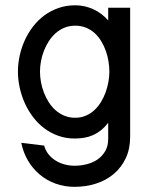

<svg xmlns="http://www.w3.org/2000/svg" viewBox="-20 -518 556 737"><path d="M479.6 -488.4H395.3V-439.6Q383.5 -453.1 369.1 -464.1Q354.7 -475 338.4 -482.4Q322.1 -489.9 304.6 -493.8Q287.1 -497.7 268.8 -497.7Q234.6 -497.7 204.9 -487.4Q175.2 -477.2 150.7 -459.2Q126.2 -441.2 107.3 -416.7Q88.4 -392.3 75.4 -364Q62.5 -335.7 55.7 -304.7Q48.8 -273.8 48.8 -242.9Q48.8 -212.3 55.7 -181.3Q62.5 -150.3 75.3 -121.8Q88.1 -93.4 106.9 -68.7Q125.6 -43.9 149.8 -25.7Q174.1 -7.4 203.4 3.1Q232.7 13.7 266.4 13.7Q284.9 13.7 302.4 10.9Q319.8 8.1 336.1 1Q352.4 -6.1 367.2 -17.8Q382 -29.4 395.3 -47V15.4Q395.3 42.4 384.1 61.8Q372.9 81.2 354.8 93.8Q336.7 106.3 313.5 112.2Q290.3 118.2 266.2 118.2Q246.9 118.2 228.1 113.2Q209.2 108.2 193.6 98.4Q178 88.7 166.3 74.3Q154.7 59.9 149.4 40.8L61.6 30.2Q69.2 67.5 87.4 98.4Q105.6 129.4 132.3 151.9Q159.1 174.3 193.1 186.8Q227.1 199.2 265.9 199.2Q310.2 199.2 349.1 186.6Q387.9 174 416.9 149.5Q445.9 125 462.8 89.2Q479.6 53.3 479.6 7ZM399.8 -242.9Q399.8 -224.4 396.2 -204Q392.7 -183.7 385.6 -164Q378.4 -144.3 367.6 -126.5Q356.8 -108.8 342.3 -95.3Q327.9 -81.9 309.4 -74Q291 -66 268.8 -66Q246.2 -66 227.4 -73.7Q208.6 -81.4 193.5 -94.7Q178.5 -108 167.3 -125.5Q156.1 -143.1 148.5 -162.8Q140.9 -182.5 137.2 -203.1Q133.5 -223.8 133.5 -242.9Q133.5 -262.1 137.2 -282.6Q140.9 -303.1 148.5 -322.7Q156.1 -342.3 167.3 -359.7Q178.5 -377.2 193.6 -390.6Q208.7 -403.9 227.5 -411.7Q246.2 -419.4 268.8 -419.4Q291.7 -419.4 310.4 -411.7Q329.1 -403.9 343.6 -390.6Q358.2 -377.2 368.7 -359.7Q379.3 -342.2 386.2 -322.6Q393.2 -303 396.5 -282.5Q399.8 -262 399.8 -242.9Z"/></svg>

Font: SaysetthaMai Thin
Style: Regular
Weight: 100
Designer: John M. Durdin
Foundry: Lao Script for Windows
Version: Version 1.101